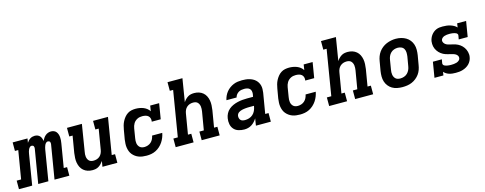

<svg xmlns="http://www.w3.org/2000/svg" viewBox="-70 -1451 5498 2175"><g transform="rotate(-15 2679.0 -363.5)"><path d="M-42 0V-100H10L65 -430H26V-530H200L192 -481Q200 -493 210 -504Q220 -515 232.5 -523Q245 -531 259 -534.5Q273 -538 286 -538Q303 -538 319 -532Q335 -526 345.5 -514Q356 -502 361.5 -486.5Q367 -471 369 -455Q376 -471 386.5 -486.5Q397 -502 411 -514Q425 -526 442.5 -532Q460 -538 477 -538Q495 -538 511 -531.5Q527 -525 537.5 -512Q548 -499 553.5 -482.5Q559 -466 560.5 -448.5Q562 -431 560.5 -413Q559 -395 556 -377L510 -100H549V0H375L441 -397Q442 -405 441.5 -412.5Q441 -420 437.5 -426Q434 -432 427 -435Q420 -438 413 -438Q401 -438 391 -428Q381 -418 376 -406Q371 -394 367.5 -382Q364 -370 362 -358L303 0H184L250 -397Q251 -405 250.5 -412.5Q250 -420 246.5 -426Q243 -432 236.5 -435Q230 -438 222 -438Q210 -438 200.5 -428Q191 -418 185.5 -406Q180 -394 177 -382Q174 -370 172 -358L113 0Z M819 8Q790 8 763.5 -0.5Q737 -9 716.5 -26.5Q696 -44 684 -68Q672 -92 667 -119.5Q662 -147 663.5 -175.5Q665 -204 669 -233L702 -429H663V-530H838L787 -217Q784 -202 783 -187.5Q782 -173 784 -159Q786 -145 791.5 -132.5Q797 -120 806.5 -110.5Q816 -101 829.5 -97Q843 -93 858 -93Q878 -93 897.5 -99Q917 -105 932.5 -119Q948 -133 956.5 -152Q965 -171 968 -190L1008 -429H969V-530H1144L1073 -101H1112V0H937L948 -65Q937 -49 923 -34.5Q909 -20 892 -9.5Q875 1 856 4.5Q837 8 819 8Z M1455 8Q1431 8 1407.5 5Q1384 2 1363 -6Q1342 -14 1324 -27Q1306 -40 1292 -57Q1278 -74 1270 -95Q1262 -116 1258.5 -139Q1255 -162 1256.5 -185.5Q1258 -209 1261 -233L1280 -343Q1284 -367 1290.5 -390.5Q1297 -414 1308.5 -436.5Q1320 -459 1336.5 -479.5Q1353 -500 1374.5 -514Q1396 -528 1420.5 -533Q1445 -538 1469 -538Q1492 -538 1515.5 -534Q1539 -530 1560 -521.5Q1581 -513 1599 -499Q1617 -485 1629 -466L1639 -530H1744L1714 -349H1609Q1613 -368 1608 -386.5Q1603 -405 1590 -416.5Q1577 -428 1558.5 -432.5Q1540 -437 1521 -437Q1507 -437 1492 -434.5Q1477 -432 1463 -425Q1449 -418 1437 -407.5Q1425 -397 1417 -383.5Q1409 -370 1404 -355.5Q1399 -341 1397 -327L1379 -217Q1376 -202 1375.5 -187Q1375 -172 1377 -158Q1379 -144 1385.5 -131.5Q1392 -119 1402 -110Q1412 -101 1426 -97Q1440 -93 1455 -93Q1475 -93 1496 -100Q1517 -107 1533 -121.5Q1549 -136 1558.5 -155.5Q1568 -175 1572 -196H1691Q1686 -169 1675.5 -142.5Q1665 -116 1649 -92Q1633 -68 1611 -48Q1589 -28 1563 -15Q1537 -2 1509.5 3Q1482 8 1455 8Z M1796 0V-101H1848L1936 -634H1897V-735H2072L2028 -465Q2038 -481 2052 -495.5Q2066 -510 2083 -520.5Q2100 -531 2119 -534.5Q2138 -538 2156 -538Q2185 -538 2211.5 -529.5Q2238 -521 2258.5 -503.5Q2279 -486 2291 -462Q2303 -438 2308 -410.5Q2313 -383 2311.5 -354.5Q2310 -326 2306 -297L2273 -101H2312V0H2101V-101H2153L2189 -313Q2191 -328 2192 -342.5Q2193 -357 2191 -371Q2189 -385 2183.5 -397.5Q2178 -410 2168.5 -419.5Q2159 -429 2145.5 -433Q2132 -437 2117 -437Q2097 -437 2078 -431Q2059 -425 2043 -411Q2027 -397 2018.5 -378Q2010 -359 2007 -340L1967 -101H2006V0Z M2601 8Q2566 8 2533 -2Q2500 -12 2478.5 -36.5Q2457 -61 2450.5 -95Q2444 -129 2450 -164Q2454 -191 2467.5 -217.5Q2481 -244 2503.5 -263Q2526 -282 2553 -294Q2580 -306 2608 -312.5Q2636 -319 2663.5 -321.5Q2691 -324 2719 -324H2790L2796 -356Q2798 -373 2794.5 -390Q2791 -407 2779 -418Q2767 -429 2750.5 -433Q2734 -437 2716 -437Q2700 -437 2682.5 -434Q2665 -431 2649.5 -421.5Q2634 -412 2623 -397Q2612 -382 2608 -365H2489Q2494 -390 2505 -414Q2516 -438 2532.5 -458.5Q2549 -479 2571 -495Q2593 -511 2617 -521Q2641 -531 2666.5 -534.5Q2692 -538 2716 -538Q2738 -538 2759 -536Q2780 -534 2800 -528.5Q2820 -523 2838 -514Q2856 -505 2871 -491.5Q2886 -478 2896.5 -460.5Q2907 -443 2912 -423Q2917 -403 2916.5 -382Q2916 -361 2913 -339L2873 -101H2912V0H2737L2750 -82Q2738 -63 2722 -45.5Q2706 -28 2686.5 -15.5Q2667 -3 2644.5 2.5Q2622 8 2601 8ZM2635 -93Q2659 -93 2683.5 -100.5Q2708 -108 2727 -125Q2746 -142 2757 -165.5Q2768 -189 2772 -213L2774 -223H2719Q2708 -223 2697.5 -222.5Q2687 -222 2676.5 -221Q2666 -220 2655.5 -218.5Q2645 -217 2634 -214.5Q2623 -212 2613 -208Q2603 -204 2593.5 -197.5Q2584 -191 2578 -181.5Q2572 -172 2570 -161Q2568 -147 2571.5 -133Q2575 -119 2584 -109.5Q2593 -100 2607 -96.5Q2621 -93 2635 -93Z M3255 8Q3231 8 3207.5 5Q3184 2 3163 -6Q3142 -14 3124 -27Q3106 -40 3092 -57Q3078 -74 3070 -95Q3062 -116 3058.5 -139Q3055 -162 3056.5 -185.5Q3058 -209 3061 -233L3080 -343Q3084 -367 3090.5 -390.5Q3097 -414 3108.5 -436.5Q3120 -459 3136.5 -479.5Q3153 -500 3174.5 -514Q3196 -528 3220.5 -533Q3245 -538 3269 -538Q3292 -538 3315.5 -534Q3339 -530 3360 -521.5Q3381 -513 3399 -499Q3417 -485 3429 -466L3439 -530H3544L3514 -349H3409Q3413 -368 3408 -386.5Q3403 -405 3390 -416.5Q3377 -428 3358.5 -432.5Q3340 -437 3321 -437Q3307 -437 3292 -434.5Q3277 -432 3263 -425Q3249 -418 3237 -407.5Q3225 -397 3217 -383.5Q3209 -370 3204 -355.5Q3199 -341 3197 -327L3179 -217Q3176 -202 3175.5 -187Q3175 -172 3177 -158Q3179 -144 3185.5 -131.5Q3192 -119 3202 -110Q3212 -101 3226 -97Q3240 -93 3255 -93Q3275 -93 3296 -100Q3317 -107 3333 -121.5Q3349 -136 3358.5 -155.5Q3368 -175 3372 -196H3491Q3486 -169 3475.5 -142.5Q3465 -116 3449 -92Q3433 -68 3411 -48Q3389 -28 3363 -15Q3337 -2 3309.5 3Q3282 8 3255 8Z M3596 0V-101H3648L3736 -634H3697V-735H3872L3828 -465Q3838 -481 3852 -495.5Q3866 -510 3883 -520.5Q3900 -531 3919 -534.5Q3938 -538 3956 -538Q3985 -538 4011.5 -529.5Q4038 -521 4058.5 -503.5Q4079 -486 4091 -462Q4103 -438 4108 -410.5Q4113 -383 4111.5 -354.5Q4110 -326 4106 -297L4073 -101H4112V0H3901V-101H3953L3989 -313Q3991 -328 3992 -342.5Q3993 -357 3991 -371Q3989 -385 3983.5 -397.5Q3978 -410 3968.5 -419.5Q3959 -429 3945.5 -433Q3932 -437 3917 -437Q3897 -437 3878 -431Q3859 -425 3843 -411Q3827 -397 3818.5 -378Q3810 -359 3807 -340L3767 -101H3806V0Z M4455 8Q4424 8 4393 2Q4362 -4 4336.5 -19Q4311 -34 4292.5 -57.5Q4274 -81 4265 -109.5Q4256 -138 4256 -169.5Q4256 -201 4261 -233L4280 -343Q4284 -370 4294 -397Q4304 -424 4321 -447.5Q4338 -471 4361.5 -489.5Q4385 -508 4411.5 -519Q4438 -530 4465.5 -535.5Q4493 -541 4521 -541Q4553 -541 4583 -533.5Q4613 -526 4638.5 -511Q4664 -496 4682.5 -472.5Q4701 -449 4710 -420.5Q4719 -392 4719 -360.5Q4719 -329 4714 -297L4695 -187Q4691 -160 4681.5 -133Q4672 -106 4655 -82.5Q4638 -59 4614.5 -40.5Q4591 -22 4564.5 -11Q4538 0 4510 4Q4482 8 4455 8ZM4457 -93Q4479 -93 4501 -100.5Q4523 -108 4539.5 -124Q4556 -140 4565.5 -161Q4575 -182 4578 -203L4597 -313Q4600 -336 4599.5 -358.5Q4599 -381 4589 -400Q4579 -419 4559 -428Q4539 -437 4516 -437Q4494 -437 4472.5 -429.5Q4451 -422 4434.5 -406Q4418 -390 4409 -369Q4400 -348 4397 -327L4379 -217Q4376 -202 4375.5 -187Q4375 -172 4377.5 -157.5Q4380 -143 4386.5 -130.5Q4393 -118 4403.5 -109Q4414 -100 4428 -96.5Q4442 -93 4457 -93Z M5080 8Q5061 8 5041.5 6Q5022 4 5004 -1.5Q4986 -7 4970 -17Q4954 -27 4942 -41L4936 0H4831L4861 -181H4966L4958 -136Q4957 -126 4962.5 -118Q4968 -110 4976.5 -106Q4985 -102 4994.5 -99.5Q5004 -97 5014 -95.5Q5024 -94 5034 -93.5Q5044 -93 5054 -93Q5069 -93 5084.5 -94.5Q5100 -96 5115.5 -100.5Q5131 -105 5144.5 -116Q5158 -127 5160 -142Q5163 -158 5155 -171Q5147 -184 5135 -191.5Q5123 -199 5108.5 -203.5Q5094 -208 5079.5 -211.5Q5065 -215 5050.5 -218.5Q5036 -222 5022 -226.5Q5008 -231 4995 -238Q4982 -245 4970.5 -253.5Q4959 -262 4949 -272.5Q4939 -283 4931 -295Q4923 -307 4917 -320.5Q4911 -334 4908 -348.5Q4905 -363 4904.5 -378Q4904 -393 4906 -409Q4909 -427 4916.5 -445Q4924 -463 4935.5 -478.5Q4947 -494 4962.5 -506.5Q4978 -519 4996 -526.5Q5014 -534 5032.5 -536Q5051 -538 5069 -538Q5092 -538 5114.5 -535.5Q5137 -533 5158 -526.5Q5179 -520 5198.5 -509.5Q5218 -499 5232 -483L5239 -530H5344L5314 -349H5209L5217 -394Q5219 -404 5213 -412Q5207 -420 5198.5 -424Q5190 -428 5180.5 -430.5Q5171 -433 5161 -434.5Q5151 -436 5141.5 -436.5Q5132 -437 5122 -437Q5107 -437 5093 -435.5Q5079 -434 5064.5 -429.5Q5050 -425 5038 -414.5Q5026 -404 5023 -389Q5021 -374 5028.5 -361Q5036 -348 5047.5 -339.5Q5059 -331 5073 -326.5Q5087 -322 5101.5 -318.5Q5116 -315 5131 -312Q5146 -309 5160 -304Q5174 -299 5187 -292.5Q5200 -286 5211.5 -277.5Q5223 -269 5233 -259Q5243 -249 5251 -237Q5259 -225 5265 -212Q5271 -199 5274.5 -184.5Q5278 -170 5279 -154.5Q5280 -139 5277 -124Q5274 -103 5264 -83Q5254 -63 5238.5 -47Q5223 -31 5203.5 -20Q5184 -9 5163 -2.5Q5142 4 5121.5 6Q5101 8 5080 8Z"/></g></svg>

Font: Iosevka Curly Slab ExObl
Style: Bold
Weight: 700
Width: 7
Italic angle: -9°
Monospace: yes
Designer: Belleve Invis
Foundry: Belleve Invis
Version: Version 11.0.0; ttfautohint (v1.8.3)